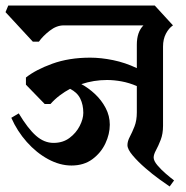

<svg xmlns="http://www.w3.org/2000/svg" viewBox="-43 -659 675 696"><path d="M51 -378Q86 -406 146.5 -428Q207 -450 284 -450Q323 -450 367 -441Q411 -432 453 -412V-497Q453 -543 477 -567H188Q162 -567 137 -547.5Q112 -528 98 -508H76L-23 -615L-13 -639H518L584 -567Q569 -557 558.5 -537Q548 -517 548 -490V-203Q548 -174 539.5 -152Q531 -130 522.5 -114.5Q514 -99 514 -88Q514 -76 527.5 -60Q541 -44 558.5 -29Q576 -14 588 -5L572 17Q560 9 535 -9Q510 -27 483.5 -50Q457 -73 438 -95.5Q419 -118 419 -133Q419 -147 427.5 -163Q436 -179 444.5 -200.5Q453 -222 453 -252V-347Q425 -359 397.5 -364Q370 -369 345 -369Q297 -369 252 -354Q278 -340 301.5 -318Q325 -296 340 -267.5Q355 -239 355 -207Q355 -173 339 -139Q323 -105 292 -82Q261 -59 216 -59Q174 -59 131.5 -82Q89 -105 54 -144.5Q19 -184 -2 -232L25 -248Q58 -193 87.5 -167Q117 -141 151 -141Q185 -141 209 -159Q233 -177 246 -202.5Q259 -228 259 -250Q259 -279 248 -301.5Q237 -324 211 -337Q192 -327 173.5 -313Q155 -299 140 -282H119L51 -352Z"/></svg>

Font: Jaini
Style: Regular
Weight: 400
Designer: Maithili Shingre, Girish Dalvi (Devanagari), Taresh Vohra (Latin)
Foundry: Ek Type
Version: Version 2.000; ttfautohint (v1.8.4.7-5d5b)